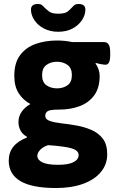

<svg xmlns="http://www.w3.org/2000/svg" viewBox="-20 -735 586 967"><path d="M273 -575Q233 -575 202 -591Q171 -607 153.5 -633Q136 -659 136 -687Q136 -715 171 -715Q184 -715 190.5 -710Q197 -705 204 -697Q214 -687 228 -676.5Q242 -666 273 -666Q308 -666 321.5 -677.5Q335 -689 344 -699Q350 -706 356.5 -710.5Q363 -715 375 -715Q410 -715 410 -687Q410 -659 392.5 -633Q375 -607 344.5 -591Q314 -575 273 -575ZM262 212Q141 212 82.5 177Q24 142 24 74Q24 -7 115 -42L116 -46Q95 -57 84 -76.5Q73 -96 73 -121Q73 -149 89 -172Q105 -195 133 -211Q96 -231 74 -265.5Q52 -300 52 -353Q52 -418 81 -457Q110 -496 159 -513.5Q208 -531 267 -531Q287 -531 306.5 -529Q326 -527 344 -523H505Q535 -523 535 -473V-456Q535 -409 511 -409Q505 -409 488 -412Q471 -415 463 -418L461 -414Q470 -404 476 -386.5Q482 -369 482 -353Q482 -293 455 -255.5Q428 -218 381.5 -200.5Q335 -183 278 -183Q232 -183 220 -175Q208 -167 208 -151Q208 -134 230.5 -126Q253 -118 289 -114Q325 -110 365 -103Q404 -96 439.5 -81Q475 -66 497.5 -37Q520 -8 520 42Q520 93 488 131.5Q456 170 398 191Q340 212 262 212ZM267 -290Q298 -290 320 -305.5Q342 -321 342 -357Q342 -392 320 -408Q298 -424 267 -424Q236 -424 214 -408Q192 -392 192 -357Q192 -321 214 -305.5Q236 -290 267 -290ZM273 95Q325 95 350.5 81.5Q376 68 376 46Q376 23 342 12.5Q308 2 222 -4Q196 5 182 20Q168 35 168 50Q168 70 193 82.5Q218 95 273 95Z"/></svg>

Font: Asap
Style: Bold
Weight: 700
Designer: Pablo Cosgaya
Foundry: Omnibus-Type
Version: Version 3.001; ttfautohint (v1.8.3)